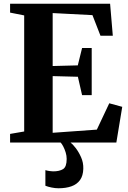

<svg xmlns="http://www.w3.org/2000/svg" viewBox="-20 -763 686 1028"><path d="M109.5 -59V-680.5L34 -695.5V-743H569.5L584 -571.5H518L475 -682L262 -693V-409.5L396.5 -413L419.5 -506H471V-253.5H419.5L397 -352L262 -355.5V-52L498.5 -69L565 -210L634.5 -191L603 0H34V-46ZM293 245Q275.5 245 256 241Q236.5 237 223 231.5V148Q233 151 245.2 152.8Q257.5 154.5 264.5 154.5Q298 154.5 317.5 142.5Q337 130.5 337 88Q337 70.5 331.5 52.8Q326 35 318.5 20.8Q311 6.5 304.5 0H339.5H357.5Q369 8.5 385.2 29.5Q401.5 50.5 414.2 79.2Q427 108 426 140.5Q425 178 408.5 201Q392 224 362.5 234.5Q333 245 293 245Z"/></svg>

Font: Merriweather 60pt
Style: Bold
Weight: 700
Version: Version 2.100